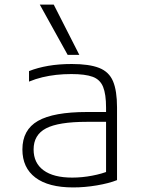

<svg xmlns="http://www.w3.org/2000/svg" viewBox="-20 -810 640 840"><path d="M300 10Q192 10 135 -33Q78 -76 78 -156Q78 -242 146 -281Q214 -320 361 -320H466V-277H360Q236 -277 181.5 -248.5Q127 -220 127 -156Q127 -97 170.5 -65Q214 -33 296 -33Q339 -33 383.5 -41.5Q428 -50 458 -63L444 -35V-339Q444 -398 431 -430Q418 -462 385.5 -474Q353 -486 292 -486Q257 -486 226 -482.5Q195 -479 165.5 -472Q136 -465 107 -453V-499Q145 -514 191.5 -522Q238 -530 294 -530Q370 -530 413.5 -513Q457 -496 474.5 -454.5Q492 -413 492 -340V-22Q457 -8 404 1Q351 10 300 10ZM276 -570 154 -790H215L327 -570Z"/></svg>

Font: M PLUS Code Latin Expanded Light
Style: Regular
Weight: 300
Width: 7
Designer: Coji Morishita
Foundry: UNDERFOREST DESIGN
Version: Version 1.002; ttfautohint (v1.8.3)